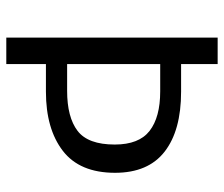

<svg xmlns="http://www.w3.org/2000/svg" viewBox="-72 -656 728 625"><g transform="rotate(90 292.5 -344.0)"><path d="M279 -569Q405 -569 474 -515.5Q543 -462 543 -354Q543 -239 471.5 -184Q400 -129 279 -129H189V0H103V-688H189V-569ZM276 -198Q362 -198 406.5 -232Q451 -266 451 -353Q451 -432 406.5 -466.5Q362 -501 278 -501H189V-198Z"/></g></svg>

Font: FiraGO Book
Style: Regular
Weight: 350
Designer: bBox Type
Foundry: bBox Type GmbH
Version: Version 1.001;PS 001.001;hotconv 1.0.88;makeotf.lib2.5.64775